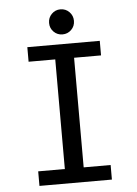

<svg xmlns="http://www.w3.org/2000/svg" viewBox="-59 -920 687 965"><g transform="rotate(-5 285.0 -437.5)"><path d="M282.5 -748.5Q256.5 -748.5 238.2 -766.8Q220 -785 220 -811.5Q220 -838 238.2 -856.5Q256.5 -875 282.5 -875Q309 -875 327.2 -856.5Q345.5 -838 345.5 -811.5Q345.5 -785 327.2 -766.8Q309 -748.5 282.5 -748.5ZM466 -626.5H330V-73.5H466V0H100.5V-73.5H235V-626.5H100.5V-700H466Z"/></g></svg>

Font: League Mono Narrow
Style: Regular
Weight: 400
Width: 3
Designer: Tyler Finck
Foundry: The League of Moveable Type / Tyler Finck
Version: Version 2.210